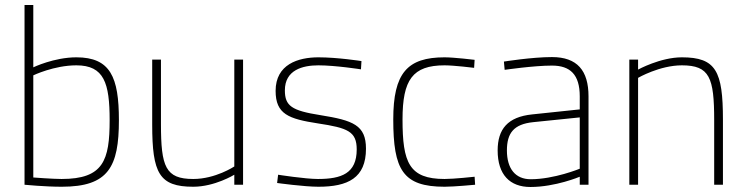

<svg xmlns="http://www.w3.org/2000/svg" viewBox="-20 -738 2982 767"><path d="M226 -23C191 -23 113 -29 113 -29V-437C113 -437 196 -477 285 -477C396 -477 418 -406 418 -258C418 -97 393 -23 226 -23ZM285 -509C196 -509 113 -469 113 -469V-718H78V0C78 0 159 8 227 8C413 8 455 -71 455 -258C455 -430 421 -509 285 -509Z M916 -73C916 -73 841 -23 752 -23C641 -23 623 -72 623 -242V-500H588V-240C588 -46 616 8 752 8C838 8 916 -40 916 -40V0H951V-500H916Z M1424 -494C1424 -494 1329 -509 1252 -509C1171 -509 1081 -481 1081 -375C1081 -282 1133 -263 1250 -245C1369 -227 1405 -213 1405 -141C1405 -45 1344 -23 1250 -23C1199 -23 1091 -40 1091 -40L1087 -7C1087 -7 1195 8 1252 8C1370 8 1442 -27 1442 -144C1442 -238 1391 -257 1260 -278C1145 -296 1118 -315 1118 -377C1118 -458 1188 -477 1252 -477C1320 -477 1422 -461 1422 -461L1424 -494Z M1756 -509C1607 -509 1551 -446 1551 -261C1551 -60 1589 8 1756 8C1794 8 1878 0 1878 0L1876 -32C1876 -32 1794 -23 1756 -23C1614 -23 1588 -89 1588 -261C1588 -419 1628 -477 1756 -477C1794 -477 1874 -467 1874 -467L1876 -499C1876 -499 1794 -509 1756 -509Z M2296 -64C2296 -64 2194 -22 2100 -22C2039 -22 2005 -64 2005 -137C2005 -206 2032 -242 2110 -250L2296 -269ZM2331 -353C2331 -456 2286 -510 2185 -510C2105 -510 1993 -492 1993 -492L1996 -459C1996 -459 2112 -476 2185 -476C2258 -476 2296 -440 2296 -353V-301L2106 -281C2008 -271 1968 -222 1968 -137C1968 -40 2017 9 2099 9C2199 9 2296 -32 2296 -32V0H2331V-353Z M2529 -427C2529 -427 2615 -477 2704 -477C2815 -477 2833 -428 2833 -258V0H2868V-260C2868 -454 2840 -509 2704 -509C2618 -509 2529 -460 2529 -460V-500H2494V0H2529Z"/></svg>

Font: RazerF5 Thin
Style: Regular
Weight: 250
Foundry: Razer Inc.
Version: Version 2